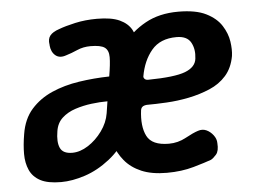

<svg xmlns="http://www.w3.org/2000/svg" viewBox="-43 -567 844 633"><g transform="rotate(-5 379.0 -250.0)"><path d="M485 13Q435 13 401 -1.5Q367 -16 346 -41.5Q325 -67 315.5 -98Q306 -129 304.5 -162Q303 -195 308 -225L312 -250Q318 -290 335.5 -335.5Q353 -381 383 -421.5Q413 -462 459 -487.5Q505 -513 568 -513Q626 -513 660 -496Q694 -479 710.5 -453Q727 -427 731 -400Q735 -373 732 -352Q725 -313 703 -288Q681 -263 648 -249Q615 -235 578 -227.5Q541 -220 504 -218Q467 -216 438 -216Q428 -215 423.5 -211Q419 -207 418 -201Q411 -147 427.5 -114.5Q444 -82 500 -82Q530 -82 556.5 -96.5Q583 -111 599 -116Q614 -121 627 -115Q640 -109 649.5 -96.5Q659 -84 659 -70Q661 -44 651 -32.5Q641 -21 633 -17Q614 -10 574 1.5Q534 13 485 13ZM449 -298Q538 -299 573 -312.5Q608 -326 611 -354Q615 -385 602.5 -407.5Q590 -430 555 -430Q501 -430 472.5 -396Q444 -362 435 -310Q435 -305 439 -301.5Q443 -298 449 -298ZM135 13Q91 13 66.5 0Q42 -13 31.5 -36.5Q21 -60 21 -90Q21 -120 27 -155Q35 -205 63 -236.5Q91 -268 132 -286Q173 -304 222.5 -311.5Q272 -319 323 -320Q330 -361 330 -383.5Q330 -406 317 -415.5Q304 -425 270 -425Q246 -425 225.5 -416Q205 -407 188 -402Q166 -394 152 -405.5Q138 -417 136 -440Q137 -440 136.5 -440.5Q136 -441 136 -442Q133 -461 142 -472Q151 -483 172 -490Q193 -498 226.5 -505.5Q260 -513 299 -513Q347 -513 374 -500.5Q401 -488 413 -466Q425 -444 426.5 -414Q428 -384 422.5 -349Q417 -314 411 -275L407 -249Q395 -177 365.5 -127Q336 -77 296.5 -46Q257 -15 214.5 -1Q172 13 135 13ZM180 -80Q206 -80 232.5 -97Q259 -114 279 -141.5Q299 -169 304 -200L310 -239Q285 -239 257 -235.5Q229 -232 203 -223.5Q177 -215 159 -198.5Q141 -182 137 -155Q131 -120 140 -100Q149 -80 180 -80Z"/></g></svg>

Font: Winky Sans Medium
Style: Italic
Weight: 500
Italic angle: -8.97852°
Designer: Simon Atzbach
Foundry: typofactur
Version: Version 1.205